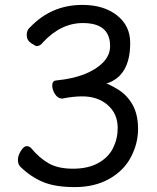

<svg xmlns="http://www.w3.org/2000/svg" viewBox="-20 -739 640 783"><path d="M285 24Q205 24 155 3Q105 -18 63 -59Q53 -69 53 -87Q53 -104 65 -123.5Q77 -143 89 -143Q99 -143 107 -135Q139 -96 177.5 -73.5Q216 -51 278 -51Q339 -51 380.5 -74Q422 -97 441 -135Q460 -173 460 -217Q460 -275 419.5 -310.5Q379 -346 315 -346Q279 -346 234 -337Q216 -337 204.5 -355Q193 -373 193 -390Q193 -410 210 -411Q341 -424 401 -485Q429 -514 429 -551Q429 -645 318 -645Q228 -645 155 -566Q144 -551 129 -551Q125 -551 107 -563Q89 -575 89 -596Q89 -617 102 -627Q189 -719 316 -719Q403 -719 457 -676.5Q511 -634 511 -564Q511 -428 413 -398Q421 -398 459 -375.5Q497 -353 520 -313Q543 -273 543 -213Q543 -154 514 -98.5Q485 -43 425.5 -9.5Q366 24 285 24Z"/></svg>

Font: LXGW WenKai TC
Style: Bold
Weight: 700
Designer: LXGW / Fontworks Inc.
Foundry: LXGW / Fontworks Inc.
Version: Version 1.330;April 28, 2024